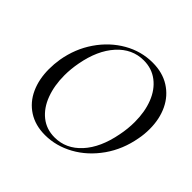

<svg xmlns="http://www.w3.org/2000/svg" viewBox="-162 -800 976 976"><g transform="rotate(45 326.0 -312.0)"><path d="M562 -144Q509 -69 435.5 -28.5Q362 12 283 12Q213 12 162.5 -20.5Q112 -53 86 -110Q60 -167 60 -240Q60 -276 66 -313Q82 -406 132.5 -479.5Q183 -553 255.5 -594.5Q328 -636 410 -636Q481 -636 532.5 -603.5Q584 -571 611 -514.5Q638 -458 638 -386Q638 -348 631 -313Q614 -218 562 -144ZM559 -358Q559 -431 536.5 -488.5Q514 -546 471 -579Q428 -612 370 -612Q287 -612 227.5 -546Q168 -480 147 -366Q138 -318 138 -273Q138 -200 160 -141Q182 -82 224.5 -48Q267 -14 326 -14Q408 -14 467.5 -79Q527 -144 549 -260Q559 -309 559 -358Z"/></g></svg>

Font: CormorantInfant-MediumItalic
Style: Italic
Weight: 500
Italic angle: -10°
Designer: Christian Thalmann (Catharsis Fonts)
Foundry: Catharsis Fonts
Version: Version 3.303